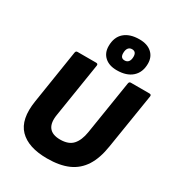

<svg xmlns="http://www.w3.org/2000/svg" viewBox="-214 -1047 1096 1191"><g transform="rotate(30 333.5 -451.5)"><path d="M305 12Q170 12 106.5 -53.5Q43 -119 65 -258L125 -641Q127 -655 139 -655H272Q287 -655 285 -641L224 -256Q213 -193 236.5 -161.5Q260 -130 317 -130Q377 -130 406.5 -162.5Q436 -195 446 -257L507 -641Q509 -655 521 -655H654Q669 -655 667 -641L604 -247Q590 -156 553.5 -99Q517 -42 456 -15Q395 12 305 12ZM406 -678Q351 -678 319.5 -706.5Q288 -735 288 -783Q288 -847 326.5 -881Q365 -915 434 -915Q490 -915 522 -886.5Q554 -858 554 -810Q554 -748 515 -713Q476 -678 406 -678ZM418 -755Q436 -755 445.5 -767.5Q455 -780 455 -803Q455 -839 424 -839Q407 -839 397.5 -826.5Q388 -814 388 -790Q388 -755 418 -755Z"/></g></svg>

Font: Sofia Sans Black
Style: Italic
Weight: 900
Italic angle: -9°
Version: Version 4.100-B